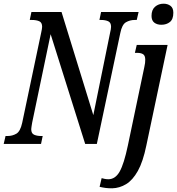

<svg xmlns="http://www.w3.org/2000/svg" viewBox="-38 -779 958 1039"><path d="M-18 0 -8 -43H3Q29 -43 50.5 -55.5Q72 -68 82 -114L185 -603Q187 -613 188.5 -620.5Q190 -628 190 -634Q190 -657 174.5 -664Q159 -671 134 -671H123L132 -714H295L467 -156L558 -603Q560 -611 561.5 -619.5Q563 -628 563 -634Q563 -657 547.5 -664Q532 -671 509 -671H500L509 -714H712L702 -671H691Q665 -671 643.5 -658.5Q622 -646 613 -600L486 0H423L236 -594L136 -115Q134 -102 132.5 -93.5Q131 -85 131 -80Q131 -57 146.5 -50Q162 -43 185 -43H193L184 0ZM835 -645Q812 -645 797 -656.5Q782 -668 782 -693Q782 -726 801 -742.5Q820 -759 847 -759Q869 -759 884.5 -747.5Q900 -736 900 -710Q900 -675 881.5 -660Q863 -645 835 -645ZM569 240Q548 240 533 238Q518 236 501 232L512 185Q518 187 528.5 189Q539 191 548 191Q586 191 609.5 149.5Q633 108 654 8L743 -416Q746 -430 747 -438Q748 -446 748 -456Q748 -478 736.5 -485.5Q725 -493 704 -493H692L702 -536H869L754 8Q736 96 708 146Q680 196 644.5 217.5Q609 239 569 240Z"/></svg>

Font: Noto Serif ExtraCondensed Medium
Style: Italic
Weight: 500
Width: 2
Italic angle: -12°
Designer: Monotype Design Team
Foundry: Monotype Imaging Inc.
Version: Version 2.013; ttfautohint (v1.8.4.7-5d5b)